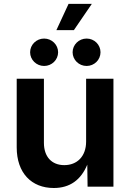

<svg xmlns="http://www.w3.org/2000/svg" viewBox="-20 -944 658 971"><path d="M252 6.8C333 6.8 389.2 -33.7 421.4 -111.3L422.9 0H553.7V-545.9H415.5V-228C415.5 -152.8 369.6 -108.9 305.2 -108.9C241.2 -108.9 202.1 -151.4 202.1 -221.7V-545.9H64.5V-198.7C64.5 -69.3 139.2 6.8 252 6.8ZM418 -610.4C457 -610.4 488.3 -641.6 488.3 -679.7C488.3 -717.8 457 -749 418 -749C378.9 -749 347.2 -717.8 347.2 -679.7C347.2 -641.6 378.9 -610.4 418 -610.4ZM203.1 -610.4C242.2 -610.4 273.9 -641.6 273.9 -679.7C273.9 -717.8 242.2 -749 203.1 -749C164.1 -749 132.3 -717.8 132.3 -679.7C132.3 -641.6 164.1 -610.4 203.1 -610.4ZM265.1 -791.5H353.5L444.3 -924.3H326.7Z"/></svg>

Font: Raveo SemiBold
Style: Regular
Weight: 600
Designer: Jakub Foglar, Rasmus Andersson (Inter)
Foundry: Jakubfoglar.com
Version: Version 1.100;Glyphs 3.2.3 (3260)